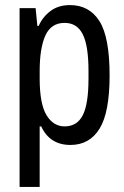

<svg xmlns="http://www.w3.org/2000/svg" viewBox="-20 -558 487 755"><path d="M57 177V-526H120L127 -456H132Q148 -492 179 -515Q210 -538 255 -538Q331 -538 371 -475Q411 -412 411 -261Q411 -116 371.5 -52Q332 12 257 12Q176 12 142 -61H136V177ZM234 -61Q283 -61 305.5 -105Q328 -149 328 -249V-279Q328 -378 305.5 -423Q283 -468 234 -468Q181 -468 158.5 -418.5Q136 -369 136 -278V-250Q136 -149 163 -105Q190 -61 234 -61Z"/></svg>

Font: Archivo Condensed
Style: Regular
Weight: 400
Width: 3
Designer: Hector Gatti
Foundry: Omnibus-Type
Version: Version 2.001; ttfautohint (v1.8.3)